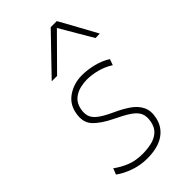

<svg xmlns="http://www.w3.org/2000/svg" viewBox="-239 -852 936 936"><g transform="rotate(-45 228.5 -384.0)"><path d="M189 9Q144 9 100.5 -6.2Q57 -21.5 27 -44L39 -75Q72 -51 107.8 -37Q143.5 -23 190 -23Q221 -23 250.2 -29.2Q279.5 -35.5 300.8 -53.2Q322 -71 329 -105Q335.5 -137.5 326 -159.8Q316.5 -182 288.5 -201Q260.5 -220 212 -243Q150 -273 119.8 -306.2Q89.5 -339.5 102 -398Q112.5 -448.5 155.2 -476.2Q198 -504 252 -504Q289.5 -504 330 -494Q370.5 -484 404 -463L393 -432Q361.5 -452.5 324.5 -462.2Q287.5 -472 253 -472Q234.5 -472 209 -466.5Q183.5 -461 161.5 -443.8Q139.5 -426.5 132 -392Q127 -365.5 132.8 -345.5Q138.5 -325.5 161.8 -307Q185 -288.5 232 -267Q274.5 -248 307 -225.8Q339.5 -203.5 354.5 -173.2Q369.5 -143 360 -100Q349 -48.5 306.2 -19.8Q263.5 9 189 9ZM427 -585Q379 -668 328.5 -753Q287 -711 246.2 -670Q205.5 -629 164 -587H127Q174 -636 219.2 -682.8Q264.5 -729.5 310 -777H352Q378.5 -729.5 404.8 -681.5Q431 -633.5 457 -586Z"/></g></svg>

Font: Commissioner Thin
Style: Italic
Weight: 100
Italic angle: -12°
Designer: Kostas Bartsokas
Foundry: Kostas Bartsokas
Version: Version 1.000; ttfautohint (v1.8.3)